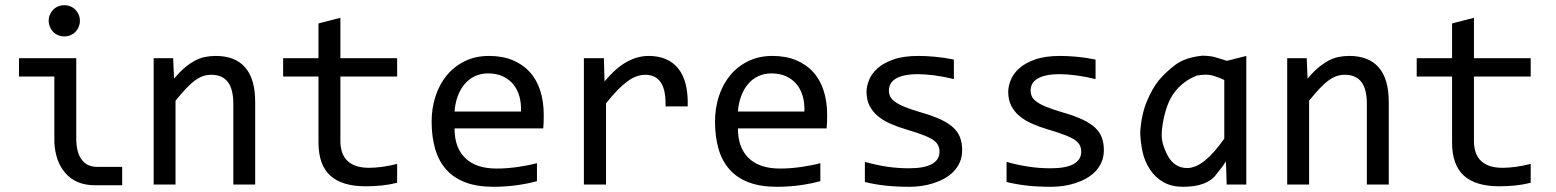

<svg xmlns="http://www.w3.org/2000/svg" viewBox="-20 -716 6036 745"><path d="M229.5 -695.8Q242.2 -695.8 253.4 -691.2Q264.6 -686.5 272.7 -678.2Q280.8 -669.9 285.4 -658.9Q290 -647.9 290 -635.3Q290 -623 285.4 -611.8Q280.8 -600.6 272.7 -592.3Q264.6 -584 253.4 -579.3Q242.2 -574.7 229.5 -574.7Q216.8 -574.7 205.6 -579.3Q194.3 -584 186.3 -592.3Q178.2 -600.6 173.6 -611.8Q168.9 -623 168.9 -635.3Q168.9 -647.9 173.6 -658.9Q178.2 -669.9 186.3 -678.2Q194.3 -686.5 205.6 -691.2Q216.8 -695.8 229.5 -695.8ZM295.9 -98.1Q316.4 -68.4 357.9 -68.4H454.1V2.9H349.6Q273.4 2.9 232.4 -45.9Q195.3 -88.9 190.9 -163.1V-418.9H53.7V-490.2H275.9V-169.9Q277.8 -123 295.9 -98.1Z M576.2 -490.2H651.9L655.3 -411.1Q676.8 -436.5 696.8 -453.4Q716.8 -470.2 736.1 -480.5Q755.4 -490.7 775.4 -494.9Q795.4 -499 816.9 -499Q892.6 -499 931.4 -454.3Q970.2 -409.7 970.2 -319.8V0H885.3V-313Q885.3 -370.6 863.8 -398.2Q842.3 -425.8 799.8 -425.8Q784.2 -425.8 769.3 -421.1Q754.4 -416.5 738.3 -405Q722.2 -393.6 703.4 -374Q684.6 -354.5 661.1 -325.2V0H576.2Z M1521 -6.8Q1492.2 0.5 1461.4 3.7Q1430.7 6.8 1398.9 6.8Q1306.6 6.8 1261.2 -34.9Q1215.8 -76.7 1215.8 -163.1V-418.9H1078.6V-490.2H1215.8V-625L1300.8 -647V-490.2H1521V-418.9H1300.8V-169.9Q1300.8 -117.2 1328.9 -91.1Q1356.9 -64.9 1411.6 -64.9Q1435.1 -64.9 1462.9 -68.6Q1490.7 -72.3 1521 -80.1Z M2089.8 -271Q2089.8 -252.9 2089.4 -240.7Q2088.9 -228.5 2087.9 -217.8H1743.7Q1743.7 -142.6 1785.6 -102.3Q1827.6 -62 1906.7 -62Q1928.2 -62 1949.7 -63.7Q1971.2 -65.4 1991.2 -68.4Q2011.2 -71.3 2029.5 -75Q2047.9 -78.6 2063.5 -83V-13.2Q2028.8 -3.4 1985.1 2.7Q1941.4 8.8 1894.5 8.8Q1831.5 8.8 1786.1 -8.3Q1740.7 -25.4 1711.7 -57.9Q1682.6 -90.3 1668.7 -137.5Q1654.8 -184.6 1654.8 -244.1Q1654.8 -295.9 1669.7 -342Q1684.6 -388.2 1713.1 -423.1Q1741.7 -458 1783.2 -478.5Q1824.7 -499 1877.4 -499Q1928.7 -499 1968.3 -482.9Q2007.8 -466.8 2034.9 -437.3Q2062 -407.7 2075.9 -365.5Q2089.8 -323.2 2089.8 -271ZM2001.5 -283.2Q2002.9 -315.9 1995.1 -343Q1987.3 -370.1 1970.9 -389.6Q1954.6 -409.2 1930.2 -420.2Q1905.8 -431.2 1873.5 -431.2Q1845.7 -431.2 1822.8 -420.4Q1799.8 -409.7 1783.2 -390.1Q1766.6 -370.6 1756.3 -343.3Q1746.1 -315.9 1743.7 -283.2Z M2245.6 -490.2H2323.2L2325.7 -399.9Q2369.1 -452.1 2411.4 -475.6Q2453.6 -499 2496.6 -499Q2572.8 -499 2612.1 -449.7Q2651.4 -400.4 2648.4 -303.2H2562.5Q2564 -367.7 2543.7 -396.7Q2523.4 -425.8 2484.4 -425.8Q2467.3 -425.8 2450 -419.7Q2432.6 -413.6 2414.3 -400.1Q2396 -386.7 2375.5 -365.7Q2355 -344.7 2331.5 -314.9V0H2245.6Z M3189.5 -271Q3189.5 -252.9 3189 -240.7Q3188.5 -228.5 3187.5 -217.8H2843.3Q2843.3 -142.6 2885.3 -102.3Q2927.2 -62 3006.3 -62Q3027.8 -62 3049.3 -63.7Q3070.8 -65.4 3090.8 -68.4Q3110.8 -71.3 3129.2 -75Q3147.5 -78.6 3163.1 -83V-13.2Q3128.4 -3.4 3084.7 2.7Q3041 8.8 2994.1 8.8Q2931.2 8.8 2885.7 -8.3Q2840.3 -25.4 2811.3 -57.9Q2782.2 -90.3 2768.3 -137.5Q2754.4 -184.6 2754.4 -244.1Q2754.4 -295.9 2769.3 -342Q2784.2 -388.2 2812.7 -423.1Q2841.3 -458 2882.8 -478.5Q2924.3 -499 2977.1 -499Q3028.3 -499 3067.9 -482.9Q3107.4 -466.8 3134.5 -437.3Q3161.6 -407.7 3175.5 -365.5Q3189.5 -323.2 3189.5 -271ZM3101.1 -283.2Q3102.5 -315.9 3094.7 -343Q3086.9 -370.1 3070.6 -389.6Q3054.2 -409.2 3029.8 -420.2Q3005.4 -431.2 2973.1 -431.2Q2945.3 -431.2 2922.4 -420.4Q2899.4 -409.7 2882.8 -390.1Q2866.2 -370.6 2856 -343.3Q2845.7 -315.9 2843.3 -283.2Z M3713.4 -133.8Q3713.4 -107.9 3704.6 -87.4Q3695.8 -66.9 3680.7 -51Q3665.5 -35.2 3645.5 -23.9Q3625.5 -12.7 3602.8 -5.4Q3580.1 2 3556.2 5.4Q3532.2 8.8 3509.3 8.8Q3459.5 8.8 3417.7 4.4Q3376 0 3335.9 -9.8V-87.9Q3378.9 -75.7 3421.4 -69.3Q3463.9 -63 3505.9 -63Q3566.9 -63 3596.2 -79.6Q3625.5 -96.2 3625.5 -127Q3625.5 -140.1 3620.8 -150.6Q3616.2 -161.1 3604 -170.7Q3591.8 -180.2 3566.2 -190.4Q3540.5 -200.7 3496.1 -213.9Q3462.9 -223.6 3434.8 -236.1Q3406.7 -248.5 3386.2 -265.6Q3365.7 -282.7 3354 -305.7Q3342.3 -328.6 3342.3 -359.9Q3342.3 -380.4 3351.8 -404.8Q3361.3 -429.2 3384.3 -450.2Q3407.2 -471.2 3446.3 -485.1Q3485.4 -499 3543.9 -499Q3572.8 -499 3607.9 -495.8Q3643.1 -492.7 3681.2 -484.9V-409.2Q3641.1 -418.9 3605.2 -423.6Q3569.3 -428.2 3543 -428.2Q3511.2 -428.2 3489.5 -423.3Q3467.8 -418.5 3454.3 -409.9Q3440.9 -401.4 3435.1 -389.9Q3429.2 -378.4 3429.2 -365.2Q3429.2 -352.1 3434.3 -341.3Q3439.5 -330.6 3453.4 -320.6Q3467.3 -310.5 3492.2 -300.5Q3517.1 -290.5 3557.1 -278.8Q3600.6 -266.1 3630.4 -252.2Q3660.2 -238.3 3678.7 -221.2Q3697.3 -204.1 3705.3 -182.6Q3713.4 -161.1 3713.4 -133.8Z M4263.2 -133.8Q4263.2 -107.9 4254.4 -87.4Q4245.6 -66.9 4230.5 -51Q4215.3 -35.2 4195.3 -23.9Q4175.3 -12.7 4152.6 -5.4Q4129.9 2 4106 5.4Q4082 8.8 4059.1 8.8Q4009.3 8.8 3967.5 4.4Q3925.8 0 3885.7 -9.8V-87.9Q3928.7 -75.7 3971.2 -69.3Q4013.7 -63 4055.7 -63Q4116.7 -63 4146 -79.6Q4175.3 -96.2 4175.3 -127Q4175.3 -140.1 4170.7 -150.6Q4166 -161.1 4153.8 -170.7Q4141.6 -180.2 4116 -190.4Q4090.3 -200.7 4045.9 -213.9Q4012.7 -223.6 3984.6 -236.1Q3956.5 -248.5 3936 -265.6Q3915.5 -282.7 3903.8 -305.7Q3892.1 -328.6 3892.1 -359.9Q3892.1 -380.4 3901.6 -404.8Q3911.1 -429.2 3934.1 -450.2Q3957 -471.2 3996.1 -485.1Q4035.2 -499 4093.8 -499Q4122.6 -499 4157.7 -495.8Q4192.9 -492.7 4231 -484.9V-409.2Q4190.9 -418.9 4155 -423.6Q4119.1 -428.2 4092.8 -428.2Q4061 -428.2 4039.3 -423.3Q4017.6 -418.5 4004.2 -409.9Q3990.7 -401.4 3984.9 -389.9Q3979 -378.4 3979 -365.2Q3979 -352.1 3984.1 -341.3Q3989.3 -330.6 4003.2 -320.6Q4017.1 -310.5 4042 -300.5Q4066.9 -290.5 4106.9 -278.8Q4150.4 -266.1 4180.2 -252.2Q4210 -238.3 4228.5 -221.2Q4247.1 -204.1 4255.1 -182.6Q4263.2 -161.1 4263.2 -133.8Z M4491.2 -232.9Q4483.9 -187.5 4491.5 -160.6Q4499 -133.8 4511.5 -111.1Q4523.9 -88.4 4542.7 -76.2Q4561.5 -64 4586.9 -64Q4619.1 -64 4655 -92.8Q4690.9 -121.6 4730.5 -178.2V-405.8Q4710.9 -415 4687 -422.4Q4663.1 -429.7 4624.5 -422.9Q4572.8 -403.3 4538.6 -359.6Q4504.4 -315.9 4491.2 -232.9ZM4736.3 -89.8Q4726.6 -72.3 4700.2 -40.5Q4665.5 8.8 4569.8 8.8Q4526.9 8.8 4495.1 -8.8Q4463.4 -26.4 4442.1 -58.6Q4420.9 -90.8 4413.1 -128.2Q4405.3 -165.5 4404.3 -201.2Q4408.2 -270 4429.7 -321.8Q4451.2 -373.5 4476.3 -404.1Q4501.5 -434.6 4539.8 -463.9Q4578.1 -493.2 4646.5 -500Q4679.2 -499 4696.3 -493.7Q4713.4 -488.3 4740.7 -480L4815.9 -499V0H4739.7L4737.8 -65.9Z M4974.6 -490.2H5050.3L5053.7 -411.1Q5075.2 -436.5 5095.2 -453.4Q5115.2 -470.2 5134.5 -480.5Q5153.8 -490.7 5173.8 -494.9Q5193.8 -499 5215.3 -499Q5291 -499 5329.8 -454.3Q5368.7 -409.7 5368.7 -319.8V0H5283.7V-313Q5283.7 -370.6 5262.2 -398.2Q5240.7 -425.8 5198.2 -425.8Q5182.6 -425.8 5167.7 -421.1Q5152.8 -416.5 5136.7 -405Q5120.6 -393.6 5101.8 -374Q5083 -354.5 5059.6 -325.2V0H4974.6Z M5919.4 -6.8Q5890.6 0.5 5859.9 3.7Q5829.1 6.8 5797.4 6.8Q5705.1 6.8 5659.7 -34.9Q5614.3 -76.7 5614.3 -163.1V-418.9H5477.1V-490.2H5614.3V-625L5699.2 -647V-490.2H5919.4V-418.9H5699.2V-169.9Q5699.2 -117.2 5727.3 -91.1Q5755.4 -64.9 5810.1 -64.9Q5833.5 -64.9 5861.3 -68.6Q5889.2 -72.3 5919.4 -80.1Z"/></svg>

Font: Code New Roman
Style: Regular
Weight: 400
Monospace: yes
Designer: Sam Radian
Foundry: Code New Roman
Version: Version 2.00 November 29, 2014